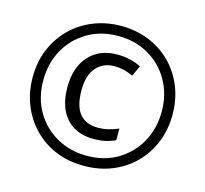

<svg xmlns="http://www.w3.org/2000/svg" viewBox="-105 -909 1041 973"><g transform="rotate(15 415.0 -423.0)"><path d="M415 -56Q330 -56 262.5 -85Q195 -114 147 -165Q99 -216 73.5 -282Q48 -348 48 -423Q48 -505 76.5 -572Q105 -639 155 -688Q205 -737 272 -763.5Q339 -790 415 -790Q496 -790 563.5 -762Q631 -734 680 -684Q729 -634 755.5 -567Q782 -500 782 -423Q782 -343 754.5 -276Q727 -209 677.5 -159.5Q628 -110 561 -83Q494 -56 415 -56ZM415 -109Q508 -109 577.5 -151Q647 -193 686 -264Q725 -335 725 -423Q725 -514 684.5 -585Q644 -656 574 -696.5Q504 -737 415 -737Q323 -737 252.5 -695Q182 -653 143 -582Q104 -511 104 -423Q104 -329 145.5 -258.5Q187 -188 257.5 -148.5Q328 -109 415 -109ZM429 -200Q335 -200 283 -257.5Q231 -315 231 -421Q231 -524 285.5 -584.5Q340 -645 434 -645Q500 -645 559 -617L533 -561Q484 -584 436 -584Q375 -584 339.5 -542.5Q304 -501 304 -424Q304 -340 337 -300.5Q370 -261 434 -261Q485 -261 540 -285V-224Q488 -200 429 -200Z"/></g></svg>

Font: Noto Sans Malayalam UI ExtraCondensed
Style: Regular
Weight: 400
Width: 2
Designer: Jelle Bosma - Monotype Design Team
Foundry: Monotype Imaging Inc.
Version: Version 2.104; ttfautohint (v1.8.4.7-5d5b)